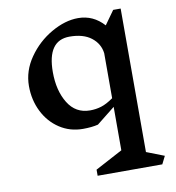

<svg xmlns="http://www.w3.org/2000/svg" viewBox="-88 -629 880 962"><g transform="rotate(-10 352.5 -148.5)"><path d="M660 254H331V223L470 149V-72L377 2Q345 10 300 10Q234 10 181.5 -24.5Q129 -59 99.5 -118Q70 -177 70 -248Q70 -325 117 -392.5Q164 -460 234.5 -500.5Q305 -541 371 -541Q448 -541 502 -481L552 -551H590V179L680 214ZM470 -116V-345Q464 -394 423.5 -425.5Q383 -457 313 -457Q200 -457 200 -296Q200 -202 239 -138.5Q278 -75 351 -75Q381 -75 408.5 -83.5Q436 -92 470 -116Z"/></g></svg>

Font: Inknut
Style: Antiqua
Weight: 400
Designer: Claus Eggers Srensen
Foundry: Claus Eggers Srensen
Version: Version 1.000; ttfautohint (v1.2) -l 7 -r 28 -G 50 -x 13 -D 